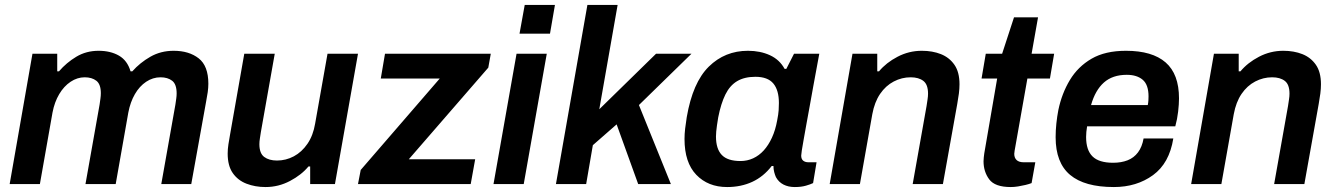

<svg xmlns="http://www.w3.org/2000/svg" viewBox="-20 -743 5393 775"><path d="M19 0 111 -526H211V-455H218Q248 -490 288 -514Q328 -538 378 -538Q426 -538 460 -518.5Q494 -499 507 -455H514Q545 -490 587 -514Q629 -538 681 -538Q743 -538 782 -507.5Q821 -477 821 -405Q821 -389 818.5 -371Q816 -353 812 -333L752 0H631L688 -321Q690 -335 691.5 -345.5Q693 -356 693 -366Q693 -403 675 -417Q657 -431 628 -431Q597 -431 570 -413Q543 -395 524.5 -363Q506 -331 498 -289L447 0H325L382 -321Q384 -335 385.5 -346Q387 -357 387 -367Q387 -403 369 -417Q351 -431 322 -431Q292 -431 265 -413Q238 -395 219 -363Q200 -331 192 -289L141 0Z M1052 12Q1010 12 975 -1.5Q940 -15 919.5 -44.5Q899 -74 899 -123Q899 -141 902 -160.5Q905 -180 909 -202L966 -526H1089L1033 -210Q1031 -196 1029 -184Q1027 -172 1027 -161Q1027 -124 1046.5 -109.5Q1066 -95 1098 -95Q1134 -95 1166 -112Q1198 -129 1221 -162.5Q1244 -196 1252 -244L1302 -526H1425L1332 0H1232V-71H1225Q1197 -37 1150.5 -12.5Q1104 12 1052 12Z M1425 0 1436 -57 1755 -426H1517L1534 -526H1961L1951 -470L1630 -100H1898L1880 0Z M2077 -607 2098 -723H2220L2200 -607ZM1972 0 2065 -526H2187L2094 0Z M2224 0 2351 -723H2473L2399 -302L2628 -526H2771L2559 -319L2688 0H2556L2469 -241L2373 -157L2346 0Z M2915 12Q2838 12 2790.5 -37.5Q2743 -87 2743 -182Q2743 -202 2745.5 -223.5Q2748 -245 2752 -270Q2776 -410 2841 -474Q2906 -538 2999 -538Q3049 -538 3088 -520Q3127 -502 3147 -465H3154L3185 -526H3287L3263 -396Q3256 -355 3248.5 -315.5Q3241 -276 3235 -241.5Q3229 -207 3224 -180Q3219 -153 3216.5 -136Q3214 -119 3214 -115Q3214 -101 3222 -94.5Q3230 -88 3243 -88H3276L3262 -4Q3252 1 3233 6.5Q3214 12 3188 12Q3162 12 3142.5 2Q3123 -8 3112 -28Q3108 -37 3105 -48.5Q3102 -60 3102 -73H3095Q3062 -30 3016.5 -9Q2971 12 2915 12ZM2969 -93Q2996 -93 3020 -104Q3044 -115 3063 -136Q3082 -157 3096 -187.5Q3110 -218 3117 -257Q3122 -282 3123 -298Q3124 -314 3124 -327Q3124 -379 3101.5 -406Q3079 -433 3029 -433Q2985 -433 2955.5 -415.5Q2926 -398 2908 -361.5Q2890 -325 2879 -269Q2876 -251 2874 -237Q2872 -223 2871 -212Q2870 -201 2870 -192Q2870 -142 2893.5 -117.5Q2917 -93 2969 -93Z M3329 0 3421 -526H3521V-455H3528Q3557 -490 3603 -514Q3649 -538 3701 -538Q3744 -538 3778 -524.5Q3812 -511 3832.5 -481.5Q3853 -452 3853 -403Q3853 -385 3850.5 -365.5Q3848 -346 3844 -324L3786 0H3664L3720 -315Q3722 -329 3724 -341.5Q3726 -354 3726 -365Q3726 -402 3707 -416.5Q3688 -431 3656 -431Q3620 -431 3587.5 -414Q3555 -397 3532.5 -364Q3510 -331 3501 -282L3451 0Z M4060 12Q3996 12 3973 -19Q3950 -50 3950 -92Q3950 -100 3951 -108Q3952 -116 3953 -124L4005 -426H3942L3959 -526H4025L4073 -673H4170L4144 -526H4235L4218 -426H4127L4078 -149Q4077 -146 4075.5 -135Q4074 -124 4074 -122Q4074 -106 4083.5 -97Q4093 -88 4112 -88H4159L4144 -4Q4134 0 4119.5 3.5Q4105 7 4089.5 9.5Q4074 12 4060 12Z M4476 12Q4358 12 4299.5 -37Q4241 -86 4241 -189Q4241 -217 4244 -245Q4247 -273 4252 -299Q4266 -366 4298.5 -420Q4331 -474 4386 -506Q4441 -538 4525 -538Q4631 -538 4685 -491Q4739 -444 4739 -346Q4739 -323 4735.5 -292.5Q4732 -262 4724 -233H4368Q4366 -221 4365 -210.5Q4364 -200 4364 -190Q4364 -137 4390 -111.5Q4416 -86 4473 -86Q4506 -86 4531.5 -96Q4557 -106 4573.5 -128Q4590 -150 4596 -184H4716Q4700 -84 4634 -36Q4568 12 4476 12ZM4384 -319H4613Q4615 -329 4615.5 -338Q4616 -347 4616 -354Q4616 -401 4592.5 -421Q4569 -441 4528 -441Q4471 -441 4436 -410Q4401 -379 4384 -319Z M4788 0 4880 -526H4980V-455H4987Q5016 -490 5062 -514Q5108 -538 5160 -538Q5203 -538 5237 -524.5Q5271 -511 5291.5 -481.5Q5312 -452 5312 -403Q5312 -385 5309.5 -365.5Q5307 -346 5303 -324L5245 0H5123L5179 -315Q5181 -329 5183 -341.5Q5185 -354 5185 -365Q5185 -402 5166 -416.5Q5147 -431 5115 -431Q5079 -431 5046.5 -414Q5014 -397 4991.5 -364Q4969 -331 4960 -282L4910 0Z"/></svg>

Font: Archivo Variable SemiBold
Style: Italic
Weight: 600
Italic angle: -10°
Designer: Hector Gatti
Foundry: Omnibus-Type
Version: Version 2.001